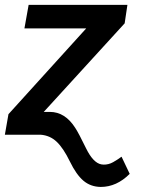

<svg xmlns="http://www.w3.org/2000/svg" viewBox="-32 -548 586 781"><path d="M146 -92.8H170.9Q232.9 -92.8 274.4 -27.3Q288.6 -5.4 317.6 54.4Q346.7 114.3 379.9 120.6L389.2 121.6Q409.7 122.1 428.2 111.6Q446.8 101.1 462.4 89.4L495.6 159.2Q442.4 212.4 377.9 212.4Q336.9 211.9 307.6 187.3Q278.3 162.6 252 108.4Q225.6 54.2 198.5 28.6Q171.4 2.9 133.3 0H-12.2L2.4 -83.5L318.8 -432.6H67.4L84.5 -528.3H486.3L475.1 -453.1Z"/></svg>

Font: Roboto Medium
Style: Italic
Weight: 500
Italic angle: -12°
Designer: Google
Version: Version 2.134; 2016